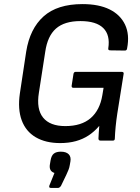

<svg xmlns="http://www.w3.org/2000/svg" viewBox="-20 -687 683 938"><path d="M274 12Q203 12 154.5 -16.5Q106 -45 86 -99.5Q66 -154 77 -230L108 -435Q126 -547 193 -607Q260 -667 383 -667Q463 -667 515.5 -641Q568 -615 591 -566.5Q614 -518 601 -451Q600 -440 590 -440L519 -441Q507 -441 509 -451Q519 -516 484.5 -550Q450 -584 373 -584Q295 -584 253.5 -547.5Q212 -511 201 -434L170 -234Q157 -154 190.5 -112.5Q224 -71 299 -71Q378 -71 423 -110Q468 -149 480 -222L486 -258H339Q329 -258 330 -268L339 -326Q341 -336 350 -336H574Q586 -336 584 -326L553 -132Q548 -99 545 -68.5Q542 -38 541 -10Q541 0 531 0H472Q461 0 461 -10Q461 -21 462.5 -38Q464 -55 465 -71H464Q441 -44 413 -25.5Q385 -7 350.5 2.5Q316 12 274 12ZM228 231Q218 231 221 220L246 158Q231 153 226 142Q221 131 224 115L227 97Q231 73 243 63.5Q255 54 277 54Q303 54 315.5 66.5Q328 79 324 102L321 119Q319 132 314.5 143Q310 154 304 167L278 221Q271 231 264 231Z"/></svg>

Font: Sofia Sans Medium
Style: Italic
Weight: 500
Italic angle: -9°
Version: Version 4.101